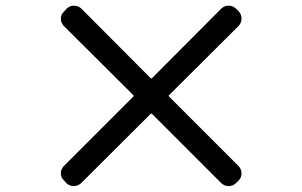

<svg xmlns="http://www.w3.org/2000/svg" viewBox="-20 -708 1040 661"><path d="M801.8 -135.7Q811.5 -125 811.5 -110.8Q811.5 -96.7 801.8 -86.9L792 -77.1Q781.2 -67.4 767.1 -67.4Q752.9 -67.4 742.2 -77.1L503.9 -315.4Q501 -319.3 498 -315.4L258.8 -77.1Q248 -67.4 233.9 -67.4Q219.7 -67.4 209 -77.1L200.2 -86.9Q189.5 -96.7 189.5 -111.3Q189.5 -125 199.2 -135.7L438.5 -375Q442.4 -377.9 438.5 -380.9L199.2 -619.1Q189.5 -629.9 189.5 -644Q189.5 -658.2 200.2 -668L210 -678.7Q220.7 -688.5 234.4 -688.5Q249 -688.5 259.8 -678.7L498 -439.5Q501 -435.5 503.9 -439.5L742.2 -678.7Q752.9 -688.5 767.1 -688.5Q781.2 -688.5 792 -678.7L801.8 -668.9Q811.5 -658.2 811.5 -644Q811.5 -629.9 801.8 -619.1L562.5 -380.9Q558.6 -377.9 562.5 -375Z"/></svg>

Font: Gen Jyuu Gothic L Monospace Medium
Style: Regular
Weight: 500
Designer: [Source Han Sans]
Ryoko NISHIZUKA  (kana & ideographs); Paul D. Hunt (Latin, Greek & Cyrillic); Wenlong ZHANG  (bopomofo
Version: Version 1.002.20150607